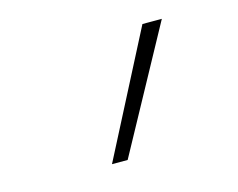

<svg xmlns="http://www.w3.org/2000/svg" viewBox="-59 -856 617 497"><g transform="rotate(-15 250.0 -607.0)"><path d="M186 -442 356 -772H408L228 -442Z"/></g></svg>

Font: Iosevka Aile Extralight
Style: Italic
Weight: 200
Italic angle: -9°
Designer: Belleve Invis
Foundry: Belleve Invis
Version: Version 31.1.0; ttfautohint (v1.8.4)